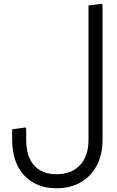

<svg xmlns="http://www.w3.org/2000/svg" viewBox="-20 -775 623 1026"><path d="M453 -212V-746L525 -755L528 -747V-212ZM282 231Q173 231 109 162Q45 93 45 -29H120Q120 61 162 108.5Q204 156 282 156Q362 156 407.5 107.5Q453 59 453 -29H528Q528 52 496.5 110.5Q465 169 410 200Q355 231 282 231ZM45 -29V-84L117 -94L120 -86V-29ZM453 -29V-353L525 -362L528 -354V-29Z"/></svg>

Font: Fustat
Style: Regular
Weight: 400
Designer: Mohamed Gaber, Khaled Hosny, Laura Garcia Mut
Foundry: Kief Type Foundry, Alif Type Foundry, Hard Type Foundry
Version: Version 1.007